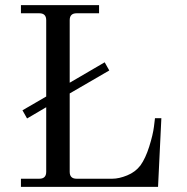

<svg xmlns="http://www.w3.org/2000/svg" viewBox="-20 -732 731 752"><path d="M62 0V-32H134Q161 -32 161 -59V-312L86 -268L68 -300L161 -354V-653Q161 -680 134 -680H62V-712H368V-680H280Q253 -680 253 -653V-408L390 -488L408 -456L253 -366V-59Q253 -32 280 -32H420Q446 -32 478 -45Q510 -58 530 -84Q550 -112 564.5 -158Q579 -204 583 -236L587 -269H612L599 0Z"/></svg>

Font: Old Standard TT
Style: Regular
Weight: 400
Designer: Alexey Kryukov <alexios@thessalonica.org.ru>
Version: Version 1.0